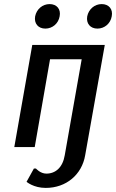

<svg xmlns="http://www.w3.org/2000/svg" viewBox="-20 -720 568 940"><path d="M207 130C177 130 156 105 156 105H146L110 170C110 170 144 200 204 200C304 200 381 135 397 40L493 -500H138L50 0H150L225 -430H380L297 40C287 100 252 130 207 130ZM527 -640C534 -675 513 -700 478 -700C443 -700 414 -675 407 -640C401 -605 422 -580 457 -580C492 -580 521 -605 527 -640ZM272 -640C279 -675 258 -700 223 -700C188 -700 159 -675 152 -640C146 -605 167 -580 202 -580C237 -580 266 -605 272 -640Z"/></svg>

Font: Scada
Style: Italic
Weight: 400
Designer: Jovanny Lemonad
Foundry: Jovanny Lemonad
Version: Version 3.005